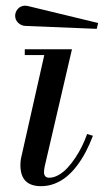

<svg xmlns="http://www.w3.org/2000/svg" viewBox="-20 -629 359 659"><path d="M67 -540Q52.6 -540.8 42.3 -550.8Q32 -560.9 32 -575Q32 -582.2 35.1 -589.1Q38.2 -596 44 -601.2Q49.8 -606.5 58.1 -608.5Q66.5 -610.5 77 -608L317 -550L312 -530ZM299 -163Q287.4 -132.4 273.7 -106.6Q260 -80.8 243.2 -58.9Q226.4 -37.1 207.8 -22Q189.1 -6.9 166.9 1.6Q144.8 10 121 10Q85.5 10 67.8 -7.9Q50 -25.9 50 -63Q50 -73 52 -85L132 -440H65V-460H227L133 -56Q131 -44 131 -38Q131 -29.2 135.4 -24.1Q139.8 -19 149 -19Q164.6 -19 181 -28.3Q197.4 -37.6 211.5 -52.8Q225.6 -68 238.8 -87.8Q251.9 -107.5 261.9 -128.1Q271.9 -148.6 279 -169Z"/></svg>

Font: Bodoni* 11
Style: Italic
Weight: 400
Italic angle: -13°
Version: Version 1.002